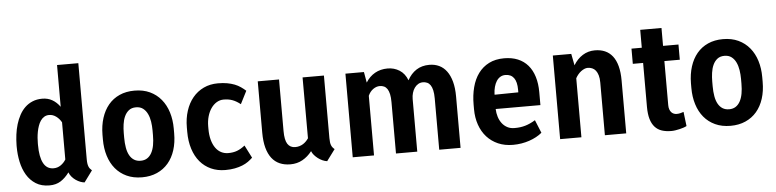

<svg xmlns="http://www.w3.org/2000/svg" viewBox="-46 -996 5021 1242"><g transform="rotate(-5 2464.5 -375.0)"><path d="M180.7 -257.3Q180.7 -179.7 202.4 -138.7Q224.1 -97.7 268.6 -97.7Q293.5 -97.7 314.2 -111.6Q335 -125.5 348.6 -147.9V-389.2Q335 -413.6 314 -428.7Q293 -443.8 269.5 -443.8Q251 -443.8 237.1 -435.3Q223.1 -426.8 213.4 -412.4Q203.6 -397.9 197.3 -379.6Q190.9 -361.3 187.3 -341.8Q183.6 -322.3 182.1 -303Q180.7 -283.7 180.7 -267.6ZM42.5 -267.6Q43 -301.8 47.4 -336.2Q51.8 -370.6 61.3 -402.1Q70.8 -433.6 85.7 -461.2Q100.6 -488.8 121.6 -509Q142.6 -529.3 170.7 -541Q198.7 -552.7 233.9 -552.7Q270 -552.7 298.3 -536.6Q326.7 -520.5 348.6 -490.2V-761.2H486.8V-136.7Q486.8 -120.6 488.5 -109.6Q490.2 -98.6 493.4 -90.3Q496.6 -82 501.7 -75.7Q506.8 -69.3 514.2 -63L460 10.7Q447.8 9.8 432.9 4.2Q418 -1.5 404.1 -11Q390.1 -20.5 378.7 -33.7Q367.2 -46.9 361.3 -63Q335.4 -27.8 305.2 -8.8Q274.9 10.3 232.4 10.3Q180.2 10.3 144 -12.7Q107.9 -35.6 85.4 -73.2Q63 -110.8 52.7 -158.9Q42.5 -207 42.5 -257.3Z M602.1 -286.1Q602.5 -345.7 618.2 -394.8Q633.8 -443.8 663.1 -479Q692.4 -514.2 735.1 -533.4Q777.8 -552.7 833 -552.7Q889.2 -552.7 932.4 -532.5Q975.6 -512.2 1005.1 -476.3Q1034.7 -440.4 1049.8 -391.8Q1064.9 -343.3 1064.9 -286.1V-255.4Q1064.9 -195.3 1049.3 -146.5Q1033.7 -97.7 1003.9 -62.7Q974.1 -27.8 931.2 -8.8Q888.2 10.3 834 10.3Q777.3 10.3 734.1 -9.8Q690.9 -29.8 661.6 -65.2Q632.3 -100.6 617.2 -149.2Q602.1 -197.8 602.1 -255.4ZM740.2 -255.4Q740.2 -219.2 745.4 -189.9Q750.5 -160.6 762 -140.1Q773.4 -119.6 791.3 -108.4Q809.1 -97.2 834 -97.2Q858.4 -97.2 876 -108.4Q893.6 -119.6 905 -140.4Q916.5 -161.1 921.9 -190.2Q927.2 -219.2 927.2 -255.4V-286.1Q927.2 -314.9 922.9 -343.3Q918.5 -371.6 907.7 -394Q897 -416.5 878.9 -430.4Q860.8 -444.3 833 -444.3Q804.7 -444.3 786.6 -429.9Q768.6 -415.5 758.3 -392.8Q748 -370.1 744.1 -341.8Q740.2 -313.5 740.2 -286.1Z M1402.8 -97.2Q1435.1 -97.2 1460.2 -106.7Q1485.4 -116.2 1511.2 -136.7L1553.2 -54.2Q1540 -41.5 1523.7 -29.8Q1507.3 -18.1 1485.6 -9.3Q1463.9 -0.5 1436.5 4.9Q1409.2 10.3 1374.5 10.3Q1323.2 10.3 1281.7 -8.5Q1240.2 -27.3 1210.9 -62Q1181.6 -96.7 1165.8 -146.2Q1149.9 -195.8 1149.9 -257.3V-285.6Q1149.9 -344.2 1165.8 -393.3Q1181.6 -442.4 1210.9 -477.8Q1240.2 -513.2 1281.7 -533Q1323.2 -552.7 1374.5 -552.7Q1408.2 -552.7 1434.8 -547.9Q1461.4 -543 1482.7 -534.7Q1503.9 -526.4 1521.2 -514.4Q1538.6 -502.4 1553.7 -488.8L1511.2 -405.3Q1485.4 -425.8 1460.2 -435.3Q1435.1 -444.8 1402.8 -444.8Q1377.9 -444.8 1356.9 -432.1Q1335.9 -419.4 1320.6 -397.2Q1305.2 -375 1296.6 -345Q1288.1 -314.9 1288.1 -280.8V-264.2Q1288.1 -224.1 1296.6 -192.9Q1305.2 -161.6 1320.3 -140.4Q1335.4 -119.1 1356.4 -108.2Q1377.4 -97.2 1402.8 -97.2Z M1937 -63Q1910.6 -28.8 1875.7 -9.3Q1840.8 10.3 1796.9 10.3Q1758.3 10.3 1727.8 -2.9Q1697.3 -16.1 1676.3 -43.2Q1655.3 -70.3 1644 -111.6Q1632.8 -152.8 1632.8 -209.5V-543H1771V-208.5Q1771 -149.9 1787.8 -124Q1804.7 -98.1 1837.9 -98.1Q1852.5 -98.1 1865.5 -102.1Q1878.4 -106 1889.2 -112.8Q1899.9 -119.6 1908.7 -128.7Q1917.5 -137.7 1924.3 -147.9L1923.8 -543H2062.5V-136.7Q2062.5 -121.1 2064 -110.1Q2065.4 -99.1 2068.6 -90.8Q2071.8 -82.5 2076.9 -75.9Q2082 -69.3 2089.8 -63L2035.2 10.7Q2020.5 8.8 2005.1 2Q1989.7 -4.9 1976.3 -15.1Q1962.9 -25.4 1952.4 -37.6Q1941.9 -49.8 1937 -63Z M2322.3 -543 2334.5 -473.6Q2357.9 -511.7 2394 -532.2Q2430.2 -552.7 2476.6 -552.7Q2519 -552.7 2553.5 -531Q2587.9 -509.3 2605 -464.8Q2627.4 -506.8 2663.1 -529.8Q2698.7 -552.7 2747.6 -552.7Q2782.2 -552.7 2810.8 -539.3Q2839.4 -525.9 2859.6 -498.5Q2879.9 -471.2 2891.1 -430.2Q2902.3 -389.2 2902.3 -333.5V0H2763.7V-333.5Q2763.7 -364.7 2758.8 -386Q2753.9 -407.2 2745.1 -419.9Q2736.3 -432.6 2723.9 -438.2Q2711.4 -443.8 2696.3 -443.8Q2679.2 -443.8 2665.3 -435.5Q2651.4 -427.2 2641.6 -413.3Q2631.8 -399.4 2626.5 -380.9Q2621.1 -362.3 2621.1 -341.8V0H2482.9V-333.5Q2482.9 -364.3 2478.3 -385.3Q2473.6 -406.2 2465.1 -419.2Q2456.5 -432.1 2444.1 -438Q2431.6 -443.8 2416 -443.8Q2394 -443.8 2373 -429Q2352.1 -414.1 2340.3 -387.2V0H2202.1V-543Z M3242.7 10.3Q3189 10.3 3146.2 -8.3Q3103.5 -26.9 3073.2 -60.3Q3043 -93.8 3026.9 -140.1Q3010.7 -186.5 3010.7 -241.7V-271.5Q3010.7 -332 3024.2 -383.5Q3037.6 -435.1 3065.2 -472.7Q3092.8 -510.3 3134.5 -531.5Q3176.3 -552.7 3232.9 -552.7Q3283.2 -552.7 3322 -536.6Q3360.8 -520.5 3387.2 -489.7Q3413.6 -459 3427.2 -414.8Q3440.9 -370.6 3440.9 -314.5V-230.5H3193.4H3150.4Q3151.4 -203.6 3158.9 -179.4Q3166.5 -155.3 3180.7 -136.7Q3194.8 -118.2 3215.6 -107.4Q3236.3 -96.7 3263.2 -97.2Q3282.2 -97.2 3298.8 -99.4Q3315.4 -101.6 3331.3 -106.2Q3347.2 -110.8 3363.3 -118.2Q3379.4 -125.5 3397 -136.2L3431.6 -51.8Q3415 -37.6 3394 -26.4Q3373 -15.1 3348.6 -6.8Q3324.2 1.5 3297.4 5.9Q3270.5 10.3 3242.7 10.3ZM3231.9 -444.3Q3213.4 -444.3 3198.7 -435.5Q3184.1 -426.8 3174.1 -411.1Q3164.1 -395.5 3158.2 -374Q3152.3 -352.5 3151.4 -327.1V-325.7Q3151.4 -323.7 3151.9 -323.2L3305.7 -325.2V-342.3Q3305.7 -393.6 3286.9 -418.9Q3268.1 -444.3 3231.9 -444.3Z M3668.5 -543 3683.1 -467.8Q3707 -507.8 3742.7 -530.3Q3778.3 -552.7 3822.3 -552.7Q3858.9 -552.7 3887.7 -540.3Q3916.5 -527.8 3936.8 -502Q3957 -476.1 3967.5 -436.5Q3978 -397 3978 -342.8V0H3839.4V-342.3Q3839.4 -369.6 3833.7 -388.9Q3828.1 -408.2 3818.4 -420.4Q3808.6 -432.6 3795.2 -438.2Q3781.7 -443.8 3766.1 -443.8Q3755.9 -443.8 3744.9 -439.2Q3733.9 -434.6 3723.1 -426.5Q3712.4 -418.5 3703.1 -407.2Q3693.8 -396 3687 -383.3V0H3548.8V-543Z M4126.5 -659.2H4264.6V-543H4364.7V-444.3H4264.6V-158.2Q4264.6 -142.1 4268.8 -130.4Q4272.9 -118.7 4279.8 -111.3Q4286.6 -104 4295.7 -100.3Q4304.7 -96.7 4314.5 -96.7Q4328.1 -96.7 4340.3 -100.1Q4352.5 -103.5 4359.4 -106L4370.6 -13.2Q4362.8 -8.8 4350.6 -4.6Q4338.4 -0.5 4324.7 2.7Q4311 5.9 4296.9 8.1Q4282.7 10.3 4271 10.3Q4235.8 10.3 4209 1.5Q4182.1 -7.3 4163.8 -27.6Q4145.5 -47.9 4136 -80.1Q4126.5 -112.3 4126.5 -159.2V-444.3H4059.6V-543H4126.5Z M4423.3 -286.1Q4423.8 -345.7 4439.5 -394.8Q4455.1 -443.8 4484.4 -479Q4513.7 -514.2 4556.4 -533.4Q4599.1 -552.7 4654.3 -552.7Q4710.4 -552.7 4753.7 -532.5Q4796.9 -512.2 4826.4 -476.3Q4856 -440.4 4871.1 -391.8Q4886.2 -343.3 4886.2 -286.1V-255.4Q4886.2 -195.3 4870.6 -146.5Q4855 -97.7 4825.2 -62.7Q4795.4 -27.8 4752.4 -8.8Q4709.5 10.3 4655.3 10.3Q4598.6 10.3 4555.4 -9.8Q4512.2 -29.8 4482.9 -65.2Q4453.6 -100.6 4438.5 -149.2Q4423.3 -197.8 4423.3 -255.4ZM4561.5 -255.4Q4561.5 -219.2 4566.7 -189.9Q4571.8 -160.6 4583.3 -140.1Q4594.7 -119.6 4612.5 -108.4Q4630.4 -97.2 4655.3 -97.2Q4679.7 -97.2 4697.3 -108.4Q4714.8 -119.6 4726.3 -140.4Q4737.8 -161.1 4743.2 -190.2Q4748.5 -219.2 4748.5 -255.4V-286.1Q4748.5 -314.9 4744.1 -343.3Q4739.7 -371.6 4729 -394Q4718.3 -416.5 4700.2 -430.4Q4682.1 -444.3 4654.3 -444.3Q4626 -444.3 4607.9 -429.9Q4589.8 -415.5 4579.6 -392.8Q4569.3 -370.1 4565.4 -341.8Q4561.5 -313.5 4561.5 -286.1Z"/></g></svg>

Font: Ufes Sans
Style: Bold
Weight: 700
Designer: Ricardo Esteves & Filipe Motta
Foundry: ProDesignUfes - Ricardo Esteves, Filipe Motta (This is a derivative work, based on Roboto family, by Christian Robertson
Version: Version 2.0